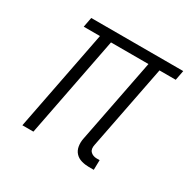

<svg xmlns="http://www.w3.org/2000/svg" viewBox="-126 -659 802 799"><g transform="rotate(30 275.0 -259.0)"><path d="M395 12Q377 12 359.5 7Q342 2 330.5 -10.5Q319 -23 316 -41.5Q313 -60 317 -79L396 -483H216L122 0H69L163 -483H85L94 -530H536L527 -483H449L370 -79Q368 -70 369 -61.5Q370 -53 375.5 -47Q381 -41 389 -38Q397 -35 405 -35H420L419 12Z"/></g></svg>

Font: Lode Dark Term
Style: Italic
Weight: 400
Italic angle: -11°
Monospace: yes
Designer: Belleve Invis
Foundry: Belleve Invis
Version: Version 29.2.0